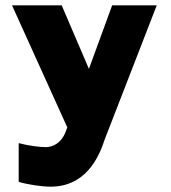

<svg xmlns="http://www.w3.org/2000/svg" viewBox="-20 -690 640 719"><path d="M152 -139C129 -139 88 -144 50 -154V-9C83 1 135 9 170 9C296 9 348 -93 371 -165L567 -670H400L313 -432L211 -670H25L232 -213L229 -205C212 -152 175 -139 152 -139Z"/></svg>

Font: LT Wave Mono Black
Style: Regular
Weight: 900
Designer: Daniel Lyons
Version: Version 2.5 (Glyphs App)